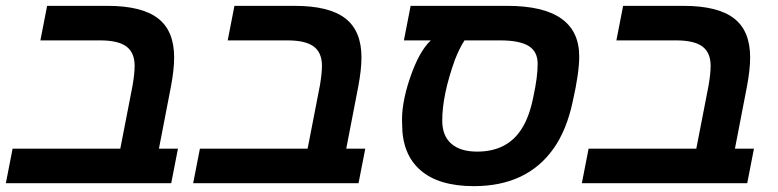

<svg xmlns="http://www.w3.org/2000/svg" viewBox="-30 -626 2658 656"><path d="M312 -488H108L131 -606H337Q454 -606 509.5 -563.5Q565 -521 565 -430Q565 -388 554 -330L513 -118H578L555 0H-10L13 -118H381L423 -334Q430 -375 430 -401Q430 -446 402 -467Q374 -488 312 -488Z M952 -488H748L771 -606H977Q1094 -606 1149.5 -563.5Q1205 -521 1205 -430Q1205 -388 1194 -330L1153 -118H1218L1195 0H630L653 -118H1021L1063 -334Q1070 -375 1070 -401Q1070 -446 1042 -467Q1014 -488 952 -488Z M1442 -488H1350L1373 -606H1703Q1949 -606 1949 -433Q1949 -377 1927 -280Q1906 -181 1861 -118Q1770 10 1589 10Q1469 10 1406.5 -44.5Q1344 -99 1344 -201Q1340 -269 1371 -360Q1402 -451 1442 -488ZM1679 -488H1557Q1540 -462 1524 -421Q1481 -301 1481 -214Q1481 -162 1512 -135Q1543 -108 1600 -108Q1704 -108 1753 -187Q1779 -228 1792 -294Q1807 -362 1807 -408Q1807 -450 1776 -469Q1745 -488 1679 -488Z M2280 -488H2076L2099 -606H2305Q2422 -606 2477.5 -563.5Q2533 -521 2533 -430Q2533 -388 2522 -330L2481 -118H2546L2523 0H1958L1981 -118H2349L2391 -334Q2398 -375 2398 -401Q2398 -446 2370 -467Q2342 -488 2280 -488Z"/></svg>

Font: Libra Sans
Style: Bold Italic
Weight: 700
Italic angle: -12°
Foundry: Context Ltd
Version: Version 1.002